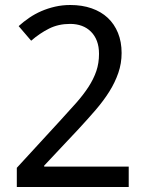

<svg xmlns="http://www.w3.org/2000/svg" viewBox="-20 -744 591 764"><path d="M492.2 0H46.9V-76.2L217.8 -262.2Q254.4 -301.8 283.2 -334.5Q312 -367.2 332.3 -398.4Q352.5 -429.7 363.3 -461.2Q374 -492.7 374 -529.8Q374 -558.6 365.7 -580.6Q357.4 -602.5 342 -617.9Q326.7 -633.3 305.7 -641.1Q284.7 -648.9 258.8 -648.9Q212.4 -648.9 175 -630.1Q137.7 -611.3 104 -582L54.2 -640.1Q73.7 -657.7 96.2 -673.1Q118.7 -688.5 144.5 -699.7Q170.4 -710.9 199.2 -717.5Q228 -724.1 259.8 -724.1Q306.6 -724.1 344.5 -710.9Q382.3 -697.8 408.7 -673.1Q435.1 -648.4 449.5 -613Q463.9 -577.6 463.9 -533.2Q463.9 -491.7 450.9 -454.1Q438 -416.5 415.3 -380.1Q392.6 -343.8 361.1 -307.1Q329.6 -270.5 293 -231L155.8 -85V-81.1H492.2Z"/></svg>

Font: Droid Sans
Style: Regular
Weight: 400
Version: Version 1.00 build 113